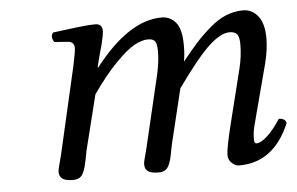

<svg xmlns="http://www.w3.org/2000/svg" viewBox="-40 -494 865 559"><g transform="rotate(-5 393.0 -214.5)"><path d="M182.1 -320.8Q190.9 -362.3 190.9 -372.1Q190.9 -390.6 172.9 -392.1L132.8 -395Q122.1 -411.6 131.8 -422.9L165 -427.2L200.2 -431.6Q212.4 -433.1 228.5 -434.6Q244.6 -436 255.9 -436Q276.4 -436 276.4 -415Q276.4 -409.2 274.2 -397.9Q272 -386.7 269.5 -376.5L261.7 -348.6Q256.8 -330.6 254.4 -320.3L252 -311L253.9 -310.1Q354 -439 450.2 -439Q475.1 -439 491.5 -419.4Q507.8 -399.9 507.8 -352.1Q507.8 -326.7 503.9 -305.2Q529.3 -336.9 548.1 -357.7Q566.9 -378.4 590.6 -398.9Q614.3 -419.4 638.4 -429.2Q662.6 -439 688 -439Q713.9 -439 731.4 -417.5Q749 -396 749 -352.1Q749 -318.8 738.8 -278.8L691.9 -101.1Q687 -82.5 687 -61Q687 -49.8 693.8 -49.8Q707 -49.8 726.6 -68.1Q746.1 -86.4 764.2 -115.2Q783.2 -115.2 786.1 -101.1Q739.7 9.8 638.2 9.8Q626.5 9.8 616.5 0.2Q606.4 -9.3 606.4 -23.4Q606.4 -43 624 -113.8L663.1 -271Q671.9 -306.2 671.9 -341.8Q671.9 -363.3 665 -371.1Q658.2 -378.9 643.1 -378.9Q617.7 -378.9 582.8 -346.7Q547.9 -314.5 486.8 -229L448.7 -71.8Q446.8 -64.5 444.1 -49.3Q441.4 -34.2 439.2 -26.1Q437 -18.1 432.9 -8.5Q428.7 1 421.1 5.4Q413.6 9.8 402.8 9.8Q380.4 9.8 371.3 2.9Q362.3 -3.9 362.3 -17.1Q362.3 -21.5 364.3 -30Q366.2 -38.6 370.1 -52.2L375 -71.8L422.9 -274.9Q431.2 -312.5 431.2 -341.8Q431.2 -363.8 425.5 -371.3Q419.9 -378.9 404.8 -378.9Q387.2 -378.9 365 -366.7Q342.8 -354.5 309.3 -320.3Q275.9 -286.1 238.8 -232.9L198.7 -71.8Q196.8 -64 194.3 -48.8Q191.4 -34.2 189.2 -26.1Q187 -18.1 182.9 -8.5Q178.7 1 171.1 5.4Q163.6 9.8 152.8 9.8Q130.4 9.8 121.3 2.9Q112.3 -3.9 112.3 -17.1Q112.3 -21.5 114.3 -30Q116.2 -38.6 120.1 -52.2L125 -71.8Z"/></g></svg>

Font: Linux Libertine G
Style: Italic
Weight: 400
Italic angle: -12°
Designer: Philipp H. Poll
Foundry: Philipp H. Poll
Version: Version 5.1.3